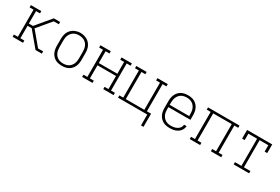

<svg xmlns="http://www.w3.org/2000/svg" viewBox="73 -1570 4053 2781"><g transform="rotate(30 2100.0 -179.5)"><path d="M74 0V-38H140V-492H74V-530H248V-492H182V-284H251L457 -530H563V-492H478L288 -265L478 -38H563V0H457L251 -246H182V-38H248V0Z M900 8Q872 8 843.5 2.5Q815 -3 790 -16.5Q765 -30 746 -51.5Q727 -73 715 -99Q703 -125 698.5 -153.5Q694 -182 694 -210V-320Q694 -348 698.5 -376.5Q703 -405 715 -431Q727 -457 746.5 -478.5Q766 -500 791 -513.5Q816 -527 844 -534Q872 -541 900 -541Q928 -541 956 -534Q984 -527 1009 -513.5Q1034 -500 1053.5 -478.5Q1073 -457 1085 -431Q1097 -405 1101.5 -376.5Q1106 -348 1106 -320V-210Q1106 -182 1101.5 -153.5Q1097 -125 1085 -99Q1073 -73 1054 -51.5Q1035 -30 1010 -16.5Q985 -3 956.5 2.5Q928 8 900 8ZM900 -30Q923 -30 946 -35Q969 -40 988.5 -51.5Q1008 -63 1023 -81Q1038 -99 1047 -120Q1056 -141 1059.5 -164Q1063 -187 1063 -210V-320Q1063 -343 1059.5 -366Q1056 -389 1047 -410.5Q1038 -432 1022.5 -450Q1007 -468 987 -479Q967 -490 944 -495Q921 -500 898 -500Q875 -500 852.5 -495Q830 -490 810.5 -478Q791 -466 776 -448Q761 -430 752 -409Q743 -388 740 -365.5Q737 -343 737 -320V-210Q737 -187 740.5 -164Q744 -141 753 -120Q762 -99 777 -81Q792 -63 811.5 -51.5Q831 -40 854 -35Q877 -30 900 -30Z M1237 0V-38H1302V-492H1237V-530H1410V-492H1345V-295H1655V-492H1590V-530H1763V-492H1698V-38H1763V0H1590V-38H1655V-257H1345V-38H1410V0Z M2368 182H2326V0H1837V-38H1902V-492H1837V-530H2010V-492H1945V-38H2255V-492H2190V-530H2363V-492H2298V-38H2368Z M2702 8Q2673 8 2644.5 2.5Q2616 -3 2591 -16.5Q2566 -30 2546.5 -51.5Q2527 -73 2515 -99Q2503 -125 2498.5 -153Q2494 -181 2494 -210V-320Q2494 -348 2498.5 -376.5Q2503 -405 2515 -431Q2527 -457 2546 -478.5Q2565 -500 2590 -513.5Q2615 -527 2643.5 -532.5Q2672 -538 2700 -538Q2728 -538 2756.5 -532.5Q2785 -527 2810 -513.5Q2835 -500 2854 -478.5Q2873 -457 2885 -431Q2897 -405 2901.5 -376.5Q2906 -348 2906 -320V-246H2537V-210Q2537 -187 2540.5 -164Q2544 -141 2553 -120Q2562 -99 2577.5 -81Q2593 -63 2613 -51.5Q2633 -40 2655.5 -35Q2678 -30 2702 -30Q2719 -30 2737 -32Q2755 -34 2772 -39Q2789 -44 2805 -53Q2821 -62 2833.5 -75Q2846 -88 2853 -104.5Q2860 -121 2861 -139H2904Q2902 -116 2893.5 -94Q2885 -72 2870 -54.5Q2855 -37 2835 -24.5Q2815 -12 2793 -4.5Q2771 3 2748 5.5Q2725 8 2702 8ZM2863 -284V-320Q2863 -343 2859.5 -366Q2856 -389 2847 -410Q2838 -431 2823 -449Q2808 -467 2788.5 -478.5Q2769 -490 2746 -495Q2723 -500 2700 -500Q2677 -500 2654 -495Q2631 -490 2611.5 -478.5Q2592 -467 2577 -449Q2562 -431 2553 -410Q2544 -389 2540.5 -366Q2537 -343 2537 -320V-284Z M3037 0V-38H3102V-492H3037V-530H3563V-492H3498V-38H3563V0H3390V-38H3455V-492H3145V-38H3210V0Z M3771 0V-38H3879V-492H3733V-385H3690V-530H4110V-385H4067V-492H3921V-38H4029V0Z"/></g></svg>

Font: Iosevka Slab XLtEx
Style: Regular
Weight: 200
Width: 7
Monospace: yes
Designer: Belleve Invis
Foundry: Belleve Invis
Version: Version 11.1.0; ttfautohint (v1.8.3)